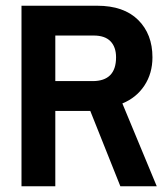

<svg xmlns="http://www.w3.org/2000/svg" viewBox="-20 -650 584 670"><path d="M512 -450Q512 -394 484 -351.5Q456 -309 407 -289L527 0H400L295 -263H173V0H55V-630H319Q412 -630 462 -580.5Q512 -531 512 -450ZM173 -367H303Q385 -367 385 -450Q385 -486 365.5 -506Q346 -526 307 -526H173Z"/></svg>

Font: Pragati Narrow
Style: Bold
Weight: 700
Designer: Hector Gatti, Marcela Romero, Pablo Cosgaya and Nicolas Silva
Foundry: Omnibus-Type
Version: Version 1.010; ttfautohint (v1.3)